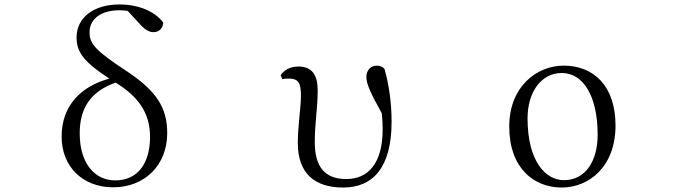

<svg xmlns="http://www.w3.org/2000/svg" viewBox="-20 -825 3040 860"><path d="M487 14C627 14 729 -84 729 -229C729 -345 679 -419 545 -508C407 -598 381 -630 381 -680C381 -742 435 -779 515 -779C528 -779 540 -778 552 -776L603 -721C627 -693 647 -681 668 -681C693 -681 711 -700 711 -724C674 -774 601 -805 515 -805C399 -805 323 -746 323 -657C323 -593 354 -548 470 -473C345 -439 256 -354 256 -213C256 -80 349 14 487 14ZM498 -455C595 -395 652 -324 652 -212C652 -92 596 -17 496 -17C405 -17 337 -92 337 -228C337 -331 378 -413 498 -455Z M1517 15C1650 15 1734 -74 1734 -280C1734 -369 1721 -451 1702 -517C1694 -526 1682 -531 1667 -531C1641 -531 1621 -510 1621 -481C1621 -450 1638 -411 1690 -318C1693 -292 1694 -269 1694 -246C1694 -92 1628 -23 1531 -23C1433 -23 1390 -80 1390 -188C1390 -275 1403 -342 1403 -420C1403 -487 1379 -527 1317 -527C1281 -527 1254 -513 1237 -488L1245 -470C1253 -473 1263 -473 1274 -473C1315 -473 1328 -455 1328 -398C1328 -341 1314 -267 1314 -184C1314 -45 1393 15 1517 15Z M2496 15C2615 15 2737 -75 2737 -263C2737 -439 2640 -531 2505 -531C2385 -531 2261 -438 2261 -258C2261 -70 2373 15 2496 15ZM2506 -18C2422 -18 2343 -105 2343 -295C2343 -415 2406 -498 2496 -498C2595 -498 2657 -391 2657 -221C2657 -106 2604 -18 2506 -18Z"/></svg>

Font: Harano Aji Mincho
Style: Regular
Weight: 400
Foundry: Masamichi Hosoda
Version: HaranoAjiMincho-Regular version 20230610;ttx 4.39.4